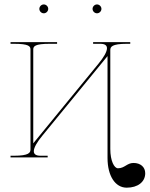

<svg xmlns="http://www.w3.org/2000/svg" viewBox="-20 -710 675 866"><path d="M157.5 -670C157.5 -659 167 -650 177.5 -650C188.5 -650 197.5 -659.5 197.5 -670C197.5 -681 188 -690 177.5 -690C166.5 -690 157.5 -680.5 157.5 -670ZM397.5 -670C397.5 -659 407 -650 417.5 -650C428.5 -650 437.5 -659.5 437.5 -670C437.5 -681 428 -690 417.5 -690C406.5 -690 397.5 -680.5 397.5 -670ZM27.5 -520V-512.5H42.5C111 -512.5 117.5 -501 117.5 -486.5V-36C117.5 -21.5 111 -7.5 42.5 -7.5H27.5V0H195V-7.5H163C141.5 -7.5 132.5 -15 132.5 -28C132.5 -44 147 -69 171 -98L465 -457V2.5C465 83 499.5 136.5 551.5 136.5C601.5 136.5 635 110.5 635 71.5C635 43.5 614 25 582 25C552.5 25 542.5 49 512 49C495 49 477.5 15 477.5 -38V-484C477.5 -498.5 484 -512.5 552.5 -512.5H567.5V-520H400V-512.5H432C453.5 -512.5 462.5 -505 462.5 -492.5C462.5 -476.5 448 -451.5 424 -422.5L130 -63.5V-486.5C130 -501 136.5 -512.5 205 -512.5H237.5V-520Z"/></svg>

Font: ZnikomitNo24
Style: Regular
Weight: 500
Designer: gluk
Foundry: gluk
Version: Version 0.55